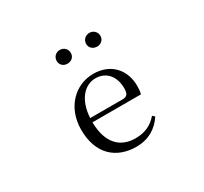

<svg xmlns="http://www.w3.org/2000/svg" viewBox="-157 -997 1314 1236"><g transform="rotate(-30 500.0 -378.5)"><path d="M412 -670C441 -670 465 -689 465 -720C465 -751 441 -772 412 -772C384 -772 360 -751 360 -720C360 -689 384 -670 412 -670ZM633 -670C660 -670 685 -689 685 -720C685 -751 660 -772 633 -772C604 -772 579 -751 579 -720C579 -689 604 -670 633 -670ZM530 15C620 15 687 -26 731 -94L715 -108C674 -60 623 -35 552 -35C442 -35 364 -104 362 -263H722C727 -279 729 -299 729 -323C729 -441 652 -531 522 -531C389 -531 275 -425 275 -257C275 -76 382 15 530 15ZM363 -294C370 -424 437 -499 520 -499C601 -499 649 -437 649 -352C649 -312 639 -294 604 -294Z"/></g></svg>

Font: Harano Aji Mincho
Style: Regular
Weight: 400
Foundry: Masamichi Hosoda
Version: HaranoAjiMincho-Regular version 20230610;ttx 4.39.4